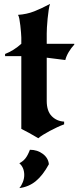

<svg xmlns="http://www.w3.org/2000/svg" viewBox="-20 -679 400 982"><path d="M219 -384V-163Q219 -111 244.5 -85Q270 -59 308 -57V-43Q291 -37 272 -28Q253 -19 235 -9.5Q217 0 201 10Q185 20 176 28Q153 14 129 1Q105 -12 89 -20V-392H6V-403Q50 -420 89 -455V-487Q89 -495 87.5 -512.5Q86 -530 84 -548.5Q82 -567 79 -582.5Q76 -598 72 -603Q117 -606 155 -621Q193 -636 236 -659Q232 -649 229 -628Q226 -607 223.5 -583.5Q221 -560 220 -538.5Q219 -517 219 -508V-455H360V-451Q344 -434 331.5 -413Q319 -392 314 -372ZM79 156Q98 146 110 131Q122 116 133 87Q171 87 199 108Q227 129 230 161Q199 218 163 247.5Q127 277 79 283Q90 270 97 252Q104 234 104 216Q104 178 79 156Z"/></svg>

Font: New Rocker
Style: Regular
Weight: 400
Designer: Pablo Impallari, Brenda Gallo, Rodrigo Fuenzalida
Foundry: Pablo Impallari, Brenda Gallo, Rodrigo Fuenzalida
Version: Version 1.000; ttfautohint (v0.93) -l 8 -r 50 -G 200 -x 14 -